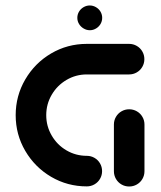

<svg xmlns="http://www.w3.org/2000/svg" viewBox="-20 -678 586 698"><path d="M351.1 -55.9Q351.1 -40.7 343.7 -28Q336.3 -15.2 323.5 -7.8Q310.7 -0.4 295.6 -0.4Q225.2 -0.4 165.9 -35.2Q106.7 -70 71.9 -129.4Q37 -188.9 37 -259.3Q37 -329.6 71.9 -389.3Q106.7 -448.9 165.9 -483.7Q225.2 -518.5 295.6 -518.5H449.3Q464.4 -518.5 477.2 -511.1Q490 -503.7 497.4 -490.9Q504.8 -478.1 504.8 -463Q504.8 -447.8 497.4 -435Q490 -422.2 477.2 -414.8Q464.4 -407.4 449.3 -407.4H295.6Q255.6 -407.4 221.7 -387.4Q187.8 -367.4 168 -333.5Q148.1 -299.6 148.1 -259.3Q148.1 -219.3 168 -185.2Q187.8 -151.1 221.7 -131.3Q255.6 -111.5 295.6 -111.5Q310.7 -111.5 323.5 -104.1Q336.3 -96.7 343.7 -83.9Q351.1 -71.1 351.1 -55.9ZM449.6 0Q434.4 0 421.7 -7.4Q408.9 -14.8 401.5 -27.6Q394.1 -40.4 394.1 -55.6V-225.2Q394.1 -240.4 401.5 -253.1Q408.9 -265.9 421.7 -273.3Q434.4 -280.7 449.6 -280.7Q464.8 -280.7 477.6 -273.3Q490.4 -265.9 497.8 -253.1Q505.2 -240.4 505.2 -225.2V-55.6Q505.2 -40.4 497.8 -27.6Q490.4 -14.8 477.6 -7.4Q464.8 0 449.6 0ZM261.1 -613Q261.1 -625.2 267.2 -635.6Q273.3 -645.9 283.9 -652Q294.4 -658.1 306.3 -658.1Q318.1 -658.1 328.7 -652Q339.3 -645.9 345.4 -635.6Q351.5 -625.2 351.5 -613Q351.5 -601.1 345.4 -590.7Q339.3 -580.4 328.9 -574.3Q318.5 -568.1 306.7 -568.1Q294.8 -568.1 284.3 -574.3Q273.7 -580.4 267.4 -590.7Q261.1 -601.1 261.1 -613Z"/></svg>

Font: 26F Galaxy Sans Black
Style: Regular
Weight: 900
Designer: C₂₉H₂₅N₃O₅
Version: Version 1.100